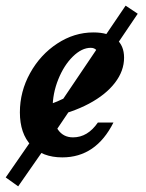

<svg xmlns="http://www.w3.org/2000/svg" viewBox="-22 -542 512 675"><path d="M47.9 -147Q47.9 -220.3 83.9 -285.1Q119.8 -349.9 179.3 -388.9Q238.8 -428 306.3 -428Q358.6 -428 386.4 -405.1Q414.2 -382.1 414.2 -339.2Q414.2 -292.6 381.9 -250.7Q349.7 -208.8 290.4 -177.3Q231.2 -145.9 151.9 -129L152.7 -175Q208.2 -194.8 246.6 -221.9Q285.1 -248.9 304.6 -279.1Q324.2 -309.2 324.2 -338.8Q324.2 -357.2 317.1 -365.6Q309.9 -373.9 296.9 -373.9Q265.5 -373.9 234.1 -343.2Q202.8 -312.5 182.9 -263Q163 -213.6 163 -161.8Q163 -113.4 181.7 -86.3Q200.4 -59.1 234.7 -59.1Q260.5 -59.1 282.4 -72.2Q304.3 -85.3 322.1 -111.3H376.9Q346 -49.9 301.1 -19.3Q256.1 11.3 197.1 11.3Q127 11.3 87.5 -30.6Q47.9 -72.6 47.9 -147ZM120.3 -76.1 336 -395.8 368.7 -370 152.3 -49.2ZM-1.9 81.8 112.3 -83.2 154 -47.9 41.9 113.1ZM335.1 -397.6 419.6 -522.1 462.2 -493.7 374.4 -363.8Z"/></svg>

Font: Playfair Micro SmCond SmLight
Style: Italic
Weight: 360
Width: 4
Italic angle: -15.6°
Designer: Claus Eggers Sørensen
Foundry: Claus Eggers Sørensen
Version: Version 2.203;Glyphs 3.3 (3326)